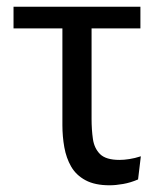

<svg xmlns="http://www.w3.org/2000/svg" viewBox="-20 -540 473 572"><path d="M306.2 12Q262.7 12 234.7 -3.1Q206.8 -18.1 192 -43.7Q177.3 -69.3 171.6 -101.4Q165.9 -133.4 165.9 -167.1V-520H252.8V-185.7Q252.8 -153.9 256.8 -126Q260.8 -98.1 278.2 -80.8Q295.7 -63.6 336.2 -63.6Q349.1 -63.6 365.4 -66.1Q381.7 -68.6 399.6 -74.4L391.3 -5.4Q368.8 4.3 346.8 8.1Q324.9 12 306.2 12ZM20.3 -455.3V-520H398.3V-455.3Z"/></svg>

Font: Murecho Thin
Style: Regular
Weight: 100
Designer: Neil Summerour
Foundry: Positype
Version: Version 1.010